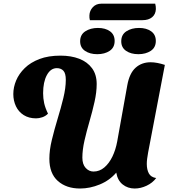

<svg xmlns="http://www.w3.org/2000/svg" viewBox="-20 -1023 952 1063"><path d="M423.3 20.7Q347.3 20.7 300.3 -21Q253.3 -62.7 253.3 -144.3Q253.3 -191.7 267 -248.3Q280.7 -305 298.8 -364.7Q317 -424.3 330.7 -480.2Q344.3 -536 344.3 -581Q344.3 -617 331 -631.3Q317.7 -645.7 294.7 -645.7Q260.3 -645.7 239.5 -607.3Q218.7 -569 218.7 -507Q218.7 -478.3 224.5 -452Q230.3 -425.7 245.7 -393.7Q232 -379.7 213.8 -373.7Q195.7 -367.7 180 -367.7Q140 -367.7 111.3 -385.8Q82.7 -404 68.2 -434.8Q53.7 -465.7 53.7 -502.3Q53.7 -540 69.3 -577.3Q85 -614.7 117 -646Q149 -677.3 198.3 -696.2Q247.7 -715 314.7 -715Q373.7 -715 418.7 -697.7Q463.7 -680.3 489.5 -645.3Q515.3 -610.3 515.3 -557.7Q515.3 -512.7 503.5 -459.7Q491.7 -406.7 475.7 -351.8Q459.7 -297 447.8 -245.2Q436 -193.3 436 -150.3Q436 -113.3 454.3 -93.3Q472.7 -73.3 497.7 -73.3Q531 -73.3 557.5 -95.8Q584 -118.3 602.2 -155.8Q620.3 -193.3 628.7 -238.7L684.7 -550.7Q696.7 -617.3 730.5 -647.8Q764.3 -678.3 813.7 -678.3Q831.7 -678.3 851.5 -674.5Q871.3 -670.7 892.7 -663.7L800 -178.3Q796.7 -159.7 794.7 -144.5Q792.7 -129.3 792.7 -115.7Q792.7 -84 804.2 -62.8Q815.7 -41.7 844.7 -37.3Q824.7 -10.3 791.7 5.2Q758.7 20.7 725.7 20.7Q687.3 20.7 659.2 -1.7Q631 -24 623.7 -67.3Q586.7 -24 532.3 -1.7Q478 20.7 423.3 20.7ZM477.7 -911.3Q476 -917.7 475.2 -924.3Q474.3 -931 475 -937.7Q476 -964 494 -983.3Q512 -1002.7 541.7 -1002.7H839.3Q841 -995.7 842.2 -987.8Q843.3 -980 843 -972.7Q841.7 -943.7 822 -927.5Q802.3 -911.3 768.7 -911.3ZM518.3 -723Q477.7 -723 450.7 -741.3Q423.7 -759.7 423.7 -794.3Q423.7 -831.3 452.5 -849.8Q481.3 -868.3 522 -868.3Q563.3 -868.3 589 -849.8Q614.7 -831.3 614.7 -796.3Q614.7 -760 587.2 -741.5Q559.7 -723 518.3 -723ZM746 -723Q705 -723 678.2 -741.3Q651.3 -759.7 651.3 -794.3Q651.3 -831.3 679.8 -849.8Q708.3 -868.3 749.7 -868.3Q790.7 -868.3 816.7 -849.8Q842.7 -831.3 842.7 -796.3Q842.7 -760 814.8 -741.5Q787 -723 746 -723Z"/></svg>

Font: Sansita Swashed Light
Style: Regular
Weight: 300
Designer: Pablo Cosgaya
Foundry: Omnibus-Type
Version: Version 1.003